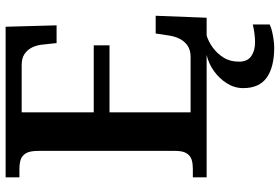

<svg xmlns="http://www.w3.org/2000/svg" viewBox="-176 -578 994 682"><g transform="rotate(-90 321.0 -237.0)"><path d="M32 0V-49H63Q80 -49 94 -53Q108 -57 117 -70.5Q126 -84 126 -111V-598Q126 -628 117.5 -642Q109 -656 95 -660.5Q81 -665 63 -665H32V-714H567L572 -533H509L504 -579Q502 -603 493.5 -620Q485 -637 470 -647Q455 -657 431 -657H263V-401H501V-345H263V-57H460Q484 -57 499.5 -67.5Q515 -78 524 -95.5Q533 -113 536 -135L543 -181H606L599 0ZM493 240Q424 240 386.5 213.5Q349 187 349 130Q349 99 366 72Q383 45 409.5 26Q436 7 467 0H536Q515 6 493.5 21.5Q472 37 457.5 60Q443 83 443 115Q443 145 462.5 158.5Q482 172 512 172Q526 172 541.5 170Q557 168 575 164V224Q565 229 550 232.5Q535 236 519.5 238Q504 240 493 240Z"/></g></svg>

Font: Noto Serif Armenian SemiBold
Style: Regular
Weight: 600
Version: Version 2.007